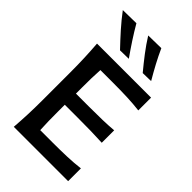

<svg xmlns="http://www.w3.org/2000/svg" viewBox="-284 -1066 1163 1163"><g transform="rotate(45 298.0 -484.5)"><path d="M77.5 0Q82 -59 84.2 -113.5Q86.5 -168 86.5 -234.5V-475Q86.5 -542 84.2 -597.8Q82 -653.5 77.5 -713H540.5V-603.5Q491.5 -609.5 436 -611.8Q380.5 -614 305 -614H205.5Q203 -577 202.2 -538.8Q201.5 -500.5 201.5 -457V-408.5H310.5Q379 -408.5 427.8 -409.8Q476.5 -411 522.5 -415V-308.5Q474 -311 425.2 -312Q376.5 -313 310.5 -313H201.5V-252.5Q201.5 -210 202.2 -172.8Q203 -135.5 205 -99H314.5Q377.5 -99 434 -101Q490.5 -103 543 -109.5V0ZM205 -782.5Q162 -827.5 121.2 -873.2Q80.5 -919 44.5 -967L159 -969Q186 -922.5 216.2 -876.2Q246.5 -830 279 -784ZM399.5 -782.5Q362 -827.5 327 -873.2Q292 -919 262 -967L372.5 -969Q393.5 -922.5 418.2 -876.2Q443 -830 470 -784Z"/></g></svg>

Font: Commissioner Flair Medium
Style: Regular
Weight: 500
Designer: Kostas Bartsokas
Foundry: Kostas Bartsokas
Version: Version 1.000; ttfautohint (v1.8.3)